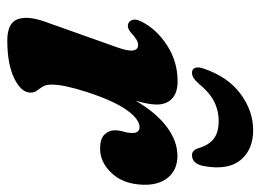

<svg xmlns="http://www.w3.org/2000/svg" viewBox="-116 -604 732 540"><g transform="rotate(90 250.0 -334.0)"><path d="M49.5 -328Q40 -329.5 36.2 -339.8Q32.5 -350 41 -366.5Q63 -409.5 108.5 -438.5Q154 -467.5 208.5 -467.5Q241 -467.5 257.5 -451.8Q274 -436 274 -409Q274 -396.5 271 -381.2Q268 -366 263.5 -350Q297 -407.5 337 -437.2Q377 -467 418 -467Q458 -467 479.8 -440Q501.5 -413 499.5 -369Q497.5 -314.5 467 -282Q436.5 -249.5 398 -249.5Q370.5 -249.5 358.5 -261.8Q346.5 -274 346.5 -290.5Q346.5 -303.5 350.2 -315.5Q354 -327.5 354 -340.5Q354 -360.5 337.5 -360.5Q315.5 -360.5 289.8 -324.8Q264 -289 239.5 -214.5Q228 -178.5 223 -154.8Q218 -131 218 -112Q218 -97.5 223.5 -88.5Q229 -79.5 234.8 -72Q240.5 -64.5 240.5 -54Q240.5 -27.5 200.2 -8Q160 11.5 94 11.5Q43 11.5 33.2 -19.8Q23.5 -51 45 -105.5L111 -291.5Q124 -326.5 122 -341.5Q120 -356.5 106.5 -356.5Q99.5 -356.5 91.8 -352Q84 -347.5 71.5 -336Q59 -325.5 49.5 -328ZM320.5 -583Q290 -583 264.2 -569.5Q238.5 -556 214 -525.5Q198.5 -508 185 -508Q174 -508 170.8 -517Q167.5 -526 173 -541Q196 -609 244 -644.5Q292 -680 346 -680Q401 -680 430.2 -644.5Q459.5 -609 447 -541Q440.5 -508 416.5 -508Q402.5 -508 397 -525.5Q388.5 -555 370.5 -569Q352.5 -583 320.5 -583Z"/></g></svg>

Font: Fraunces 72pt Soft
Style: Bold Italic
Weight: 700
Italic angle: -16°
Version: Version 1.000;[b76b70a41]